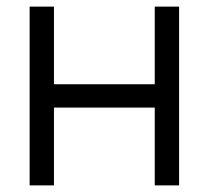

<svg xmlns="http://www.w3.org/2000/svg" viewBox="-20 -560 631 580"><path d="M143 0H69.5V-540H143V-305.5H447.5V-540H521V0H447.5V-235H143Z"/></svg>

Font: CCSD_manrope
Style: Regular
Weight: 400
Designer: Mikhail Sharanda
Foundry: Mikhail Sharanda
Version: Version 4.503